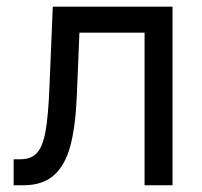

<svg xmlns="http://www.w3.org/2000/svg" viewBox="-20 -550 600 570"><path d="M20.5 -77.1H39.1Q71.8 -77.1 89.1 -95.2Q106.4 -113.3 115 -159.2Q123.5 -205.1 127 -295.9L136.7 -530.3H492.2V0H409.2V-453.1H215.8L208 -264.6Q204.1 -172.9 188.5 -115.7Q172.9 -58.6 139.6 -29.3Q106.4 0 48.8 0H20.5Z"/></svg>

Font: Pretendard Std
Style: Regular
Weight: 400
Designer: Base glyphs from Inter by Rasmus Andersson; Hangeul glyphs from Noto Sans CJK(Source Han Sans) by Jang Soo-young and Kan
Foundry: Kil Hyung-jin
Version: Version 1.309